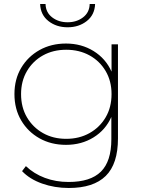

<svg xmlns="http://www.w3.org/2000/svg" viewBox="-20 -740 719 957"><path d="M323 197Q252 197 190 175Q128 153 90 113L109 88Q149 126 203.5 146.5Q258 167 322 167Q431 167 483 115.5Q535 64 535 -46V-157Q506 -92 446 -55Q386 -18 309 -18Q235 -18 177 -50.5Q119 -83 85.5 -140Q52 -197 52 -271Q52 -345 85.5 -401.5Q119 -458 177 -490.5Q235 -523 309 -523Q386 -523 446.5 -485.5Q507 -448 536 -383V-519H568V-50Q568 77 507 137Q446 197 323 197ZM310 -48Q375 -48 426 -76.5Q477 -105 506.5 -155Q536 -205 536 -271Q536 -336 506.5 -386Q477 -436 426 -464Q375 -492 310 -492Q245 -492 194.5 -464Q144 -436 114.5 -386Q85 -336 85 -271Q85 -205 114.5 -155Q144 -105 194.5 -76.5Q245 -48 310 -48ZM317 -604Q261 -604 221.5 -635Q182 -666 180 -720H207Q208 -678 240 -653.5Q272 -629 317 -629Q362 -629 394 -653.5Q426 -678 427 -720H454Q452 -666 412.5 -635Q373 -604 317 -604Z"/></svg>

Font: Montserrat ExtraLight
Style: Regular
Weight: 200
Designer: Julieta Ulanovsky
Foundry: Julieta Ulanovsky
Version: Version 9.000; ttfautohint (v1.8.4.7-5d5b)